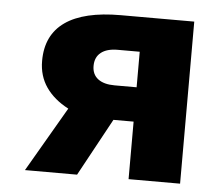

<svg xmlns="http://www.w3.org/2000/svg" viewBox="-44 -586 725 635"><g transform="rotate(5 318.5 -269.0)"><path d="M61 0 186 -215Q138 -240 112 -277.5Q86 -315 86 -365Q86 -451 148 -494.5Q210 -538 332 -538H576V0H405V-191H338L234 0ZM405 -305V-423H332Q296 -423 276.5 -407.5Q257 -392 257 -363Q257 -335 276.5 -320Q296 -305 332 -305Z"/></g></svg>

Font: Geist ExtBd
Style: Regular
Weight: 400
Designer: Basement.studio, Andrés Briganti, Mateo Zaragoza
Foundry: Basement.studio, Vercel, Andrés Briganti, Guido Ferreyra, Mateo Zaragoza
Version: Version 1.401